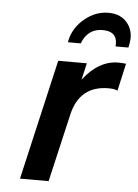

<svg xmlns="http://www.w3.org/2000/svg" viewBox="-54 -794 598 835"><g transform="rotate(5 245.5 -376.0)"><path d="M454 -418Q441 -425 415 -425Q289 -425 259 -298L190 0H65L186 -525H311L294 -452Q362 -540 447 -540Q461 -540 481 -538ZM487 -619 485 -609H429Q435 -675 367 -675Q302 -675 277 -609H221L223 -620Q236 -675 283 -713.5Q330 -752 386 -752Q442 -752 471 -713.5Q500 -675 487 -619Z"/></g></svg>

Font: Miedinger
Style: Bold-Italic
Weight: 700
Italic angle: -13°
Version: Version 001.000